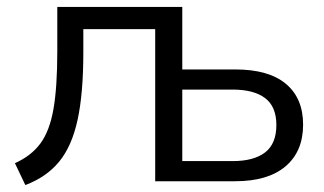

<svg xmlns="http://www.w3.org/2000/svg" viewBox="-20 -522 934 553"><path d="M53 11 23 -52Q70 -73 96.5 -109Q123 -145 134 -208Q145 -271 145 -374V-502H505V-322H657Q754 -322 803.5 -280.5Q853 -239 853 -163Q853 -86 802.5 -43Q752 0 657 0H427V-438H220V-371Q220 -253 203.5 -177Q187 -101 150.5 -56.5Q114 -12 53 11ZM505 -58H650Q711 -58 743.5 -83Q776 -108 776 -162Q776 -215 743.5 -239.5Q711 -264 650 -264H505Z"/></svg>

Font: Mulish
Style: Regular
Weight: 400
Designer: Vernon Adams
Foundry: Vernon Adams
Version: Version 3.603; ttfautohint (v1.8.3)